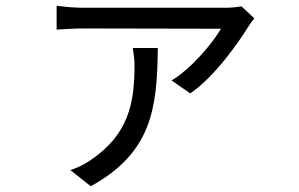

<svg xmlns="http://www.w3.org/2000/svg" viewBox="-20 -569 1040 668"><path d="M442 -402C445 -382 448 -362 448 -343C448 -212 429 -102 294 -11C271 5 247 15 225 23L296 79C507 -38 527 -189 529 -402ZM820 -547C807 -544 780 -542 765 -542H271C241 -542 205 -545 177 -549V-466C208 -468 241 -470 271 -470L749 -469C720 -420 648 -332 577 -289L642 -244C732 -306 816 -431 845 -478C850 -486 859 -498 865 -505Z"/></svg>

Font: Noto Sans Japanese Regular
Style: Regular
Weight: 400
Designer: Ryoko NISHIZUKA (kana & ideographs); Paul D. Hunt (Latin, Greek & Cyrillic); Wenlong ZHANG (bopomofo); Sandoll Communica
Foundry: Adobe Systems Incorporated
Version: Version 1.000;PS 1;hotconv 1.0.78;makeotf.lib2.5.61930